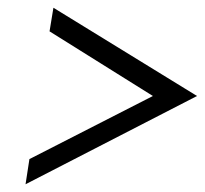

<svg xmlns="http://www.w3.org/2000/svg" viewBox="-20 -530 529 496"><path d="M46 -54 489 -282 118 -510 108 -449 375 -282 56 -119Z"/></svg>

Font: Charger Sport
Style: LitObl
Weight: 300
Designer: Jasper
Foundry: Cannot Into Space Fonts
Version: Version 1.1